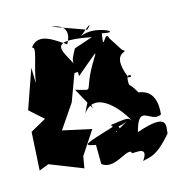

<svg xmlns="http://www.w3.org/2000/svg" viewBox="-153 -891 960 1035"><g transform="rotate(-15 326.5 -373.0)"><path d="M320 -641C268 -552 304 -578 303 -491C421 -589 436 -609 405 -560C297 -386 377 -397 263 -425L332 -300C316 -337 338 -407 283 -287C366 -403 488 -247 522 -173C505 -212 493 -204 401 -192C417 -134 578 -242 417 -148C429 -183 440 -48 457 -105L435 -188C234 -127 220 -123 295 -109L296 -2C360 47 445 -47 471 -22C449 1 582 -50 518 41C556 28 590 41 684 -69C683 -103 725 -184 531 -117C572 -273 611 -143 676 -177C693 -337 577 -317 588 -326C514 -456 507 -321 551 -377C544 -467 601 -404 558 -416C489 -584 614 -540 563 -568L513 -646C500 -704 461 -565 481 -682C603 -655 447 -739 368 -695C452 -769 430 -737 410 -721L227 -787C322 -775 310 -716 286 -673C232 -706 151 -779 97 -705C128 -705 84 -619 68 -514L66 -601L-10 -384L66 -316L-22 -267L-34 -54L20 -75L202 -3L213 -68L298 -197L138 -232L228 -364L283 -513L311 -515C290 -614 131 -733 424 -676Z"/></g></svg>

Font: Asimov Silicon
Style: Regular
Weight: 400
Designer: Google
Version: Version 2.000980; 2014